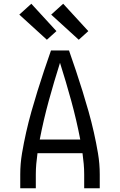

<svg xmlns="http://www.w3.org/2000/svg" viewBox="-20 -1004 640 1024"><path d="M88 0V-74Q88 -131 97.5 -187Q107 -243 119.5 -298.5Q132 -354 147.5 -409Q163 -464 180 -518.5Q197 -573 215 -627Q233 -681 252 -735H348Q367 -681 385 -627Q403 -573 420 -518.5Q437 -464 452.5 -409Q468 -354 480.5 -298.5Q493 -243 502.5 -187Q512 -131 512 -74V0H429V-74Q429 -102 426.5 -130Q424 -158 420 -187H180Q176 -158 173.5 -130Q171 -102 171 -74V0ZM408 -260Q388 -364 360 -466Q332 -568 300 -669Q268 -568 240 -466Q212 -364 192 -260ZM400 -792 253 -926 317 -984 451 -838ZM230 -792 83 -926 147 -984 281 -838Z"/></svg>

Font: Zed Sans Extended
Style: Regular
Weight: 400
Width: 7
Designer: Belleve Invis
Foundry: Belleve Invis
Version: Version 1.0.0; ttfautohint (v1.8.4)